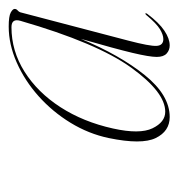

<svg xmlns="http://www.w3.org/2000/svg" viewBox="-4 -746 419 452"><g transform="rotate(-90 206.0 -519.5)"><path d="M337 -428Q323.5 -376.5 324.5 -360.8Q325.5 -345 340.5 -345Q350.5 -345 363.8 -353Q377 -361 397 -385Q399.5 -388 401 -387Q402 -386 400 -383Q379 -355 360.2 -342.5Q341.5 -330 325.5 -330Q314.5 -330 306.5 -337.2Q298.5 -344.5 298.5 -360.5Q298.5 -377.5 308 -417.5Q317.5 -457.5 341 -539Q303 -447.5 255.8 -388.8Q208.5 -330 157 -330Q123.5 -330 107.5 -363Q91.5 -396 107.5 -473.5Q117.5 -521 143.5 -563.5Q169.5 -606 206.2 -638.8Q243 -671.5 285.5 -690.2Q328 -709 370 -709Q394.5 -709 403 -704.2Q411.5 -699.5 411.5 -695Q411.5 -691 408 -688Q404.5 -685 403.5 -681.5ZM130 -463.5Q116 -400.5 130.5 -370.5Q145 -340.5 169.5 -340.5Q215.5 -340.5 273.5 -421Q331.5 -501.5 383.5 -681.5Q389.5 -702.5 368.5 -702.5Q312.5 -702.5 263.8 -671.8Q215 -641 180.2 -587.2Q145.5 -533.5 130 -463.5Z"/></g></svg>

Font: Fraunces 144pt Thin
Style: Italic
Weight: 100
Italic angle: -16°
Version: Version 1.000;[b76b70a41]